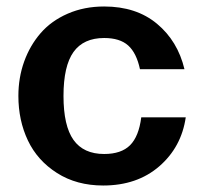

<svg xmlns="http://www.w3.org/2000/svg" viewBox="-20 -554 620 586"><path d="M546.9 -195.8Q533.7 -105 466.1 -46.4Q398.4 12.2 294.9 12.2Q213.9 12.2 154.1 -25.9Q94.2 -64 65.2 -125.2Q36.1 -186.5 36.1 -261.2Q36.1 -316.9 53.7 -366Q71.3 -415 103.8 -452.6Q136.2 -490.2 186.5 -512.2Q236.8 -534.2 297.9 -534.2Q396 -534.2 459.2 -481.4Q522.5 -428.7 543 -342.8H407.2Q396.5 -392.6 371.1 -415.3Q345.7 -438 297.9 -438Q234.9 -438 204.3 -395.3Q173.8 -352.5 173.8 -261.2Q173.8 -169.9 204.3 -127Q234.9 -84 297.9 -84Q350.1 -84 377 -110.8Q403.8 -137.7 411.1 -195.8Z"/></svg>

Font: Standard
Style: Bold
Weight: 400
Designer: Bryce Wilner
Version: Version 2.000;PS 2.0;hotconv 16.6.51;makeotf.lib2.5.65220 DE